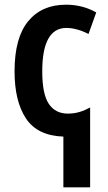

<svg xmlns="http://www.w3.org/2000/svg" viewBox="-20 -573 458 818"><path d="M261 -553Q332 -553 390 -520L357 -428Q335 -440 310 -447Q285 -454 263 -454Q160 -454 160 -269Q160 -172 188 -130.5Q216 -89 269 -89Q296 -89 319 -96Q342 -103 364 -115V225H250V9Q139 5 90.5 -68.5Q42 -142 42 -269Q42 -412 100 -482.5Q158 -553 261 -553Z"/></svg>

Font: Noto Sans Condensed SemiBold
Style: Regular
Weight: 600
Width: 3
Designer: Monotype Design Team
Foundry: Monotype Imaging Inc.
Version: Version 2.013; ttfautohint (v1.8.4.7-5d5b)